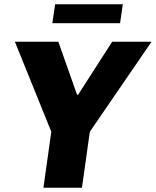

<svg xmlns="http://www.w3.org/2000/svg" viewBox="-20 -882 732 902"><path d="M342 -437H347L507 -686H692L402 -263L365 0H184L221 -263L50 -686H254ZM557 -862 544 -773H226L239 -862Z"/></svg>

Font: Chivo ExtraBold Italic
Style: Regular
Weight: 800
Italic angle: -8.05°
Designer: Hector Gatti
Foundry: Omnibus-Type
Version: Version 1.007